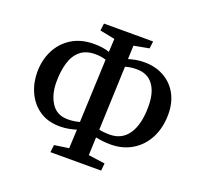

<svg xmlns="http://www.w3.org/2000/svg" viewBox="-128 -878 1062 1024"><g transform="rotate(20 403.0 -366.0)"><path d="M259 5 264 -37 346 -49 351 -156Q332 -150 308.5 -145.5Q285 -141 259 -141Q190 -141 143 -173Q96 -205 71.5 -258Q47 -311 47 -372Q47 -441 75 -496.5Q103 -552 155.5 -584.5Q208 -617 281 -617Q310 -617 331.5 -613.5Q353 -610 369 -604L373 -679L288 -696L293 -737H572L567 -696L481 -680L478 -603Q498 -609 519.5 -613Q541 -617 568 -617Q629 -617 677.5 -590.5Q726 -564 753.5 -515Q781 -466 781 -399Q781 -324 751.5 -266Q722 -208 668.5 -175.5Q615 -143 545 -143Q504 -143 461 -152L457 -50L551 -37L547 5ZM285 -191Q305 -191 321 -193.5Q337 -196 352 -200L367 -559Q339 -568 306 -568Q253 -568 221 -541Q189 -514 175 -466.5Q161 -419 161 -358Q161 -287 192 -239Q223 -191 285 -191ZM463 -197Q486 -191 524 -191Q593 -191 630 -246Q667 -301 667 -403Q667 -482 634.5 -525Q602 -568 542 -568Q506 -568 477 -559Z"/></g></svg>

Font: Literata 36pt Medium
Style: Italic
Weight: 500
Italic angle: -2°
Designer: Latin by Veronika Burian and Jose Scaglione. Greek by Irene Vlachou. Cyrillic by Vera Evstafieva
Foundry: TypeTogether
Version: Version 3.002